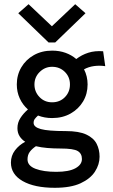

<svg xmlns="http://www.w3.org/2000/svg" viewBox="-20 -718 540 914"><path d="M228 -156Q192 -156 161 -168Q151 -159 145.5 -151.5Q140 -144 140 -133Q140 -113 174.5 -103.5Q209 -94 293 -94Q356 -94 391 -77.5Q426 -61 440 -33.5Q454 -6 454 28Q454 65 432 99Q410 133 363.5 154.5Q317 176 241 176Q144 176 88 144Q32 112 32 56Q32 23 51.5 -2.5Q71 -28 100 -43Q83 -54 73 -70Q63 -86 63 -108Q63 -134 77 -156Q91 -178 113 -197Q88 -219 74 -249.5Q60 -280 60 -316Q60 -361 81.5 -397.5Q103 -434 141 -455.5Q179 -477 228 -477Q263 -477 292 -466.5Q321 -456 343 -437Q369 -457 400.5 -467Q432 -477 471 -474L481 -403Q454 -407 428 -403.5Q402 -400 380 -388Q397 -355 397 -316Q397 -271 375.5 -235Q354 -199 316 -177.5Q278 -156 228 -156ZM228 -231Q265 -231 289 -255.5Q313 -280 313 -316Q313 -352 288.5 -376Q264 -400 228 -400Q194 -400 169 -375.5Q144 -351 144 -316Q144 -281 168 -256Q192 -231 228 -231ZM111 41Q111 71 149 85.5Q187 100 248 100Q308 100 339 83Q370 66 370 39Q370 13 350 1Q330 -11 268 -11Q235 -11 205.5 -13.5Q176 -16 151 -22Q133 -10 122 4.5Q111 19 111 41ZM116 -698 227 -593 338 -698 387 -655 243 -516H211L67 -655Z"/></svg>

Font: Inconsolata SemiBold
Style: Regular
Weight: 600
Monospace: yes
Designer: Raph Levien, Cyreal, Brenton Simpson
Foundry: Raph Levien, Cyreal, Google
Version: Version 3.100; ttfautohint (v1.8.4.7-5d5b)